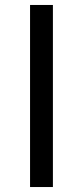

<svg xmlns="http://www.w3.org/2000/svg" viewBox="-20 -753 333 773"><path d="M101 0H193V-733H101Z"/></svg>

Font: Noto Sans Mono CJK HK
Style: Regular
Weight: 400
Designer: Ryoko NISHIZUKA 西塚涼子 (kana, bopomofo & ideographs); Paul D. Hunt (Latin, Greek & Cyrillic); Sandoll Communications 산돌커뮤니
Foundry: Adobe
Version: Version 2.004;hotconv 1.0.118;makeotfexe 2.5.65603